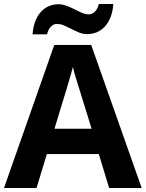

<svg xmlns="http://www.w3.org/2000/svg" viewBox="-20 -942 730 962"><path d="M415 -771Q392.1 -771 364.3 -784.2Q355 -788.1 325 -803.2Q294.9 -818.4 282.7 -820.3Q270.5 -822.3 265.1 -822.3Q249 -822.3 235.4 -808.8Q221.7 -795.4 215.8 -770H143.1Q148.4 -840.8 183.6 -880.9Q218.8 -920.9 275.9 -920.9Q302.7 -920.9 353.5 -895.5Q371.1 -886.7 378.9 -882.8Q405.3 -870.1 423.6 -870.1Q441.9 -870.1 455.6 -883.5Q469.2 -897 475.1 -921.9H547.9Q542.5 -851.1 507.1 -811Q471.7 -771 415 -771ZM689.9 0H526.9L475.1 -169.9H214.8L163.1 0H0L252 -716.8H437ZM252.9 -296.9H439Q369.6 -520 359.4 -554Q349.1 -587.9 345.2 -606Q329.1 -543.9 252.9 -296.9Z"/></svg>

Font: Open Sans Hebrew
Style: Bold
Weight: 700
Foundry: Ascender Corporation, Yanek Iontef
Version: Version 2.001;PS 002.001;hotconv 1.0.70;makeotf.lib2.5.58329